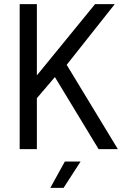

<svg xmlns="http://www.w3.org/2000/svg" viewBox="-20 -720 607 927"><path d="M75 0H158V-246L245 -348L456 0H549L302 -407L534 -700H439L158 -356V-700H75ZM223 187H287L369 60H293Z"/></svg>

Font: Vanilla Cream Book
Style: Regular
Weight: 400
Designer: Jeremy Tribby, Jinavaṁso
Foundry: Tribby Type
Version: Version 1.422;Glyphs 3.1.2 (3151)